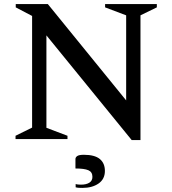

<svg xmlns="http://www.w3.org/2000/svg" viewBox="-20 -680 843 939"><path d="M56 0V-16L137 -56V-602L57 -644V-660H214L597 -189V-605L494 -644V-660H747V-644L667 -605V5H624L207 -507V-55L310 -16V0ZM383 239Q375 239 366 238.5Q357 238 350 236V220Q356 222 363.5 222.5Q371 223 376 223Q402 223 417 213.5Q432 204 432 185Q432 161 412 152.5Q392 144 349 144V98Q349 89 358 83Q367 77 390 77Q443 77 468 97.5Q493 118 493 156Q493 196 462 217.5Q431 239 383 239Z"/></svg>

Font: Spectral SC Medium
Style: Regular
Weight: 500
Designer: Jean-Baptiste Levee
Foundry: Production Type
Version: Version 2.001